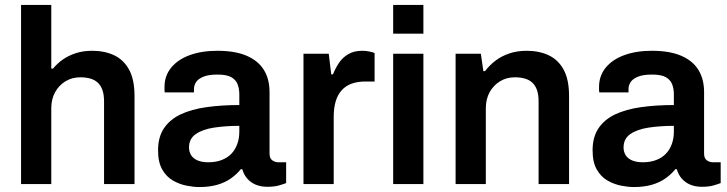

<svg xmlns="http://www.w3.org/2000/svg" viewBox="-20 -743 2934 775"><path d="M65 0V-723H187V-466H194Q211 -487 234 -503Q257 -519 286.5 -528.5Q316 -538 352 -538Q402 -538 440.5 -520Q479 -502 501 -462Q523 -422 523 -355V0H400V-333Q400 -361 393.5 -379.5Q387 -398 374.5 -409.5Q362 -421 344 -426Q326 -431 304 -431Q271 -431 244.5 -415Q218 -399 202.5 -371Q187 -343 187 -306V0Z M784 12Q762 12 733.5 6.5Q705 1 678.5 -14Q652 -29 635 -58.5Q618 -88 618 -136Q618 -190 642 -225.5Q666 -261 709.5 -281.5Q753 -302 813.5 -310.5Q874 -319 946 -319V-362Q946 -385 939 -403Q932 -421 913.5 -431.5Q895 -442 858 -442Q821 -442 800 -433Q779 -424 771 -411Q763 -398 763 -384V-370H645Q644 -375 644 -380Q644 -385 644 -392Q644 -437 671 -470Q698 -503 746 -520.5Q794 -538 857 -538Q929 -538 975.5 -518Q1022 -498 1045 -461Q1068 -424 1068 -371V-123Q1068 -104 1079 -96Q1090 -88 1103 -88H1135V-4Q1125 0 1106 5.5Q1087 11 1059 11Q1033 11 1012.5 2.5Q992 -6 978 -22Q964 -38 958 -60H952Q935 -39 911.5 -22.5Q888 -6 856.5 3Q825 12 784 12ZM821 -88Q851 -88 874.5 -97Q898 -106 913.5 -122Q929 -138 937.5 -161Q946 -184 946 -211V-235Q891 -235 844.5 -228Q798 -221 770.5 -202Q743 -183 743 -148Q743 -130 751.5 -116.5Q760 -103 777.5 -95.5Q795 -88 821 -88Z M1205 0V-526H1307L1317 -443H1324Q1334 -468 1348.5 -489.5Q1363 -511 1386 -524.5Q1409 -538 1442 -538Q1458 -538 1471.5 -535Q1485 -532 1492 -529V-414H1455Q1424 -414 1400 -405.5Q1376 -397 1359.5 -379Q1343 -361 1335 -334Q1327 -307 1327 -271V0Z M1567 -607V-723H1689V-607ZM1567 0V-526H1689V0Z M1819 0V-526H1921L1931 -456H1938Q1956 -480 1980.5 -498.5Q2005 -517 2036.5 -527.5Q2068 -538 2106 -538Q2156 -538 2194.5 -520Q2233 -502 2255 -462Q2277 -422 2277 -355V0H2154V-333Q2154 -361 2147.5 -379.5Q2141 -398 2128.5 -409.5Q2116 -421 2098 -426Q2080 -431 2058 -431Q2025 -431 1998.5 -415Q1972 -399 1956.5 -371Q1941 -343 1941 -306V0Z M2538 12Q2516 12 2487.5 6.5Q2459 1 2432.5 -14Q2406 -29 2389 -58.5Q2372 -88 2372 -136Q2372 -190 2396 -225.5Q2420 -261 2463.5 -281.5Q2507 -302 2567.5 -310.5Q2628 -319 2700 -319V-362Q2700 -385 2693 -403Q2686 -421 2667.5 -431.5Q2649 -442 2612 -442Q2575 -442 2554 -433Q2533 -424 2525 -411Q2517 -398 2517 -384V-370H2399Q2398 -375 2398 -380Q2398 -385 2398 -392Q2398 -437 2425 -470Q2452 -503 2500 -520.5Q2548 -538 2611 -538Q2683 -538 2729.5 -518Q2776 -498 2799 -461Q2822 -424 2822 -371V-123Q2822 -104 2833 -96Q2844 -88 2857 -88H2889V-4Q2879 0 2860 5.5Q2841 11 2813 11Q2787 11 2766.5 2.5Q2746 -6 2732 -22Q2718 -38 2712 -60H2706Q2689 -39 2665.5 -22.5Q2642 -6 2610.5 3Q2579 12 2538 12ZM2575 -88Q2605 -88 2628.5 -97Q2652 -106 2667.5 -122Q2683 -138 2691.5 -161Q2700 -184 2700 -211V-235Q2645 -235 2598.5 -228Q2552 -221 2524.5 -202Q2497 -183 2497 -148Q2497 -130 2505.5 -116.5Q2514 -103 2531.5 -95.5Q2549 -88 2575 -88Z"/></svg>

Font: Archivo SemiBold SemiBold
Style: Regular
Weight: 600
Version: Version 2.001